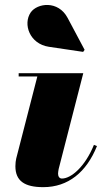

<svg xmlns="http://www.w3.org/2000/svg" viewBox="-20 -762 433 792"><path d="M181.5 -569 323 -548 329 -556.5 259 -688C220 -761.5 133.5 -749.5 106.5 -710.5C74 -662.5 102 -581 181.5 -569ZM380 -159.5 367.5 -164.5C331 -74.5 273.5 -25.5 235.5 -25.5C224 -25.5 219.5 -35.5 219.5 -46C219.5 -51.5 221 -59 222 -65L323.5 -460H57V-446.5H134L47 -108.5C45 -100.5 43.5 -88 43.5 -76.5C43.5 -15.5 81.5 10 158.5 10C261 10 336.5 -51.5 380 -159.5Z"/></svg>

Font: Bodoni* 16pt Fatface
Style: Italic
Weight: 900
Italic angle: -13°
Version: Version 2.3